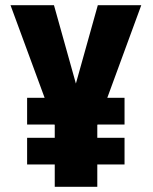

<svg xmlns="http://www.w3.org/2000/svg" viewBox="-20 -720 590 740"><path d="M84.5 -86V-189H191V-238L190 -240H84.5V-343H152L20.5 -700H188L272.5 -398L357 -700H524.5L393.5 -343H460V-240H356L355 -238V-189H460V-86H355V0H191V-86Z"/></svg>

Font: Trispace SemiCondensed
Style: Bold
Weight: 700
Width: 4
Designer: Tyler Finck
Foundry: Etcetera Type Company
Version: Version 1.210; ttfautohint (v1.8.3)